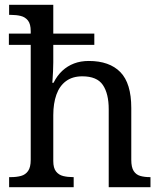

<svg xmlns="http://www.w3.org/2000/svg" viewBox="-20 -780 675 800"><path d="M18 0V-42H26Q49 -42 67.5 -47Q86 -52 97 -67.5Q108 -83 108 -114V-593H17V-640H108V-650Q108 -680 96.5 -694.5Q85 -709 66.5 -713.5Q48 -718 26 -718H18V-760H202V-640H373V-593H202V-520Q202 -502 201 -482.5Q200 -463 199 -449Q198 -435 198 -435H203Q218 -465 239.5 -485Q261 -505 288.5 -515.5Q316 -526 350 -526Q436 -526 481.5 -479.5Q527 -433 527 -330V-114Q527 -83 537 -67.5Q547 -52 564.5 -47Q582 -42 604 -42H607V0H433V-325Q433 -390 408.5 -426Q384 -462 323 -462Q282 -462 255 -442Q228 -422 215 -385.5Q202 -349 202 -300V-109Q202 -80 213.5 -65.5Q225 -51 243.5 -46.5Q262 -42 284 -42H287V0Z"/></svg>

Font: Noto Serif Tamil
Style: Regular
Weight: 400
Designer: Indian Type Foundry, Tom Grace, and the Monotype Design Team
Foundry: Monotype Imaging Inc.
Version: Version 2.003